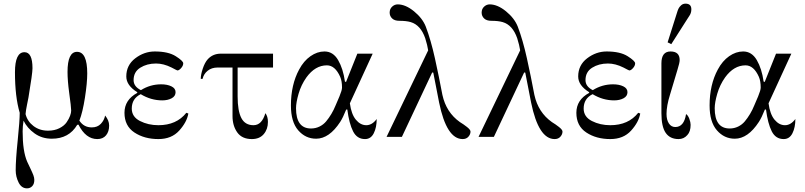

<svg xmlns="http://www.w3.org/2000/svg" viewBox="-20 -750 4408 1052"><path d="M66 183Q66 126 77 19Q88 -88 88 -132Q62 -220 62 -354Q62 -464 114 -464Q158 -464 158 -376Q158 -348 136 -216Q134 -205 128 -176Q122 -147 120 -125Q130 -85 163.5 -59.5Q197 -34 243 -34Q279 -34 305.5 -47.5Q332 -61 345 -80Q358 -99 364 -115.5Q370 -132 370 -144Q370 -163 359 -242Q350 -309 350 -356Q350 -466 402 -466Q458 -466 458 -348Q458 -296 445.5 -215.5Q433 -135 415 -89Q439 -52 483 -52Q514 -52 532.5 -71.5Q551 -91 556 -117Q578 -90 578 -62Q578 -29 561 -8.5Q544 12 513 12Q450 12 410 -67L403 -66Q358 10 264 10Q210 10 169.5 -19Q129 -48 109 -89Q104 -57 104 -30Q104 79 129 136Q135 149 146.5 173Q158 197 163 210.5Q168 224 168 236Q168 258 156.5 270Q145 282 128 282Q98 282 82 250Q66 218 66 183Z M662 -132Q662 -203 732 -241V-245Q672 -282 672 -331Q672 -393 721 -430.5Q770 -468 828 -468Q902 -468 943 -442Q984 -416 984 -403Q984 -390 972.5 -377Q961 -364 952 -364Q950 -364 920 -380Q876 -402 835 -402Q785 -402 748.5 -379Q712 -356 712 -311Q712 -276 752 -256Q803 -288 863 -288Q896 -288 919 -277Q942 -266 942 -245Q942 -223 920.5 -211.5Q899 -200 869 -200Q807 -200 751 -234Q702 -210 702 -155Q702 -110 747 -87Q792 -64 848 -64Q947 -64 1001 -132L1012 -128Q1004 -81 962 -34.5Q920 12 848 12Q771 12 716.5 -24Q662 -60 662 -132Z M1476 -456V-380H1282V-222Q1282 -142 1302.5 -103Q1323 -64 1369 -64Q1415 -64 1434 -130Q1448 -112 1448 -82Q1448 -42 1425 -15Q1402 12 1360 12Q1306 12 1280 -24.5Q1254 -61 1254 -114V-380H1172Q1140 -380 1118 -362.5Q1096 -345 1090 -318H1080Q1080 -341 1091 -374Q1102 -407 1118 -425Q1146 -456 1190 -456Z M1712 10Q1654 10 1614 -36Q1574 -82 1574 -172Q1574 -286 1619 -369Q1644 -416 1681 -442Q1718 -468 1758 -468Q1805 -468 1832.5 -421Q1860 -374 1870 -303L1876 -301L1938 -456H2022L1897 -184Q1905 -124 1930 -94Q1955 -64 1987 -64Q2019 -64 2044 -98Q2044 -52 2028 -20Q2012 12 1980 12Q1936 12 1914.5 -30.5Q1893 -73 1883 -150H1877Q1859 -105 1844 -82Q1784 10 1712 10ZM1684 -46Q1709 -46 1730.5 -56.5Q1752 -67 1767 -85Q1782 -103 1795.5 -125.5Q1809 -148 1819 -173Q1829 -198 1840 -222Q1854 -256 1854 -270Q1854 -306 1844 -329Q1816 -392 1771 -392Q1707 -392 1659 -326Q1630 -285 1616 -236.5Q1602 -188 1602 -157Q1602 -46 1684 -46Z M2159 -726Q2202 -726 2248.5 -688Q2295 -650 2313 -604Q2341 -530 2363 -430.5Q2385 -331 2404 -230Q2425 -134 2500 -81Q2520 -69 2539 -54Q2558 -39 2558 -29Q2558 -14 2546.5 -1Q2535 12 2515 12Q2427 12 2386 -188Q2379 -221 2369 -275.5Q2359 -330 2354 -352L2348 -353L2182 0H2098L2326 -474Q2322 -502 2310 -540Q2285 -613 2230 -629Q2206 -636 2168 -636Q2142 -636 2128.5 -649Q2115 -662 2115 -681Q2115 -701 2128.5 -713.5Q2142 -726 2159 -726Z M2663 -726Q2706 -726 2752.5 -688Q2799 -650 2817 -604Q2845 -530 2867 -430.5Q2889 -331 2908 -230Q2929 -134 3004 -81Q3024 -69 3043 -54Q3062 -39 3062 -29Q3062 -14 3050.5 -1Q3039 12 3019 12Q2931 12 2890 -188Q2883 -221 2873 -275.5Q2863 -330 2858 -352L2852 -353L2686 0H2602L2830 -474Q2826 -502 2814 -540Q2789 -613 2734 -629Q2710 -636 2672 -636Q2646 -636 2632.5 -649Q2619 -662 2619 -681Q2619 -701 2632.5 -713.5Q2646 -726 2663 -726Z M3138 -132Q3138 -203 3208 -241V-245Q3148 -282 3148 -331Q3148 -393 3197 -430.5Q3246 -468 3304 -468Q3378 -468 3419 -442Q3460 -416 3460 -403Q3460 -390 3448.5 -377Q3437 -364 3428 -364Q3426 -364 3396 -380Q3352 -402 3311 -402Q3261 -402 3224.5 -379Q3188 -356 3188 -311Q3188 -276 3228 -256Q3279 -288 3339 -288Q3372 -288 3395 -277Q3418 -266 3418 -245Q3418 -223 3396.5 -211.5Q3375 -200 3345 -200Q3283 -200 3227 -234Q3178 -210 3178 -155Q3178 -110 3223 -87Q3268 -64 3324 -64Q3423 -64 3477 -132L3488 -128Q3480 -81 3438 -34.5Q3396 12 3324 12Q3247 12 3192.5 -24Q3138 -60 3138 -132Z M3736 -730Q3768 -730 3768 -699Q3768 -688 3765 -679Q3762 -670 3757 -663Q3752 -656 3746 -646L3658 -508L3638 -518L3688 -676Q3693 -693 3697.5 -702.5Q3702 -712 3712 -721Q3722 -730 3736 -730ZM3654 -468Q3704 -468 3704 -421Q3704 -406 3692 -368L3651 -231Q3632 -170 3632 -126Q3632 -93 3645 -73.5Q3658 -54 3680 -54Q3728 -54 3739 -125Q3750 -118 3757 -99Q3764 -80 3764 -66Q3764 -29 3746 -10Q3727 12 3698 12Q3651 12 3627.5 -22Q3604 -56 3604 -130V-403Q3604 -468 3654 -468Z M4006 10Q3948 10 3908 -36Q3868 -82 3868 -172Q3868 -286 3913 -369Q3938 -416 3975 -442Q4012 -468 4052 -468Q4099 -468 4126.5 -421Q4154 -374 4164 -303L4170 -301L4232 -456H4316L4191 -184Q4199 -124 4224 -94Q4249 -64 4281 -64Q4313 -64 4338 -98Q4338 -52 4322 -20Q4306 12 4274 12Q4230 12 4208.5 -30.5Q4187 -73 4177 -150H4171Q4153 -105 4138 -82Q4078 10 4006 10ZM3978 -46Q4003 -46 4024.5 -56.5Q4046 -67 4061 -85Q4076 -103 4089.5 -125.5Q4103 -148 4113 -173Q4123 -198 4134 -222Q4148 -256 4148 -270Q4148 -306 4138 -329Q4110 -392 4065 -392Q4001 -392 3953 -326Q3924 -285 3910 -236.5Q3896 -188 3896 -157Q3896 -46 3978 -46Z"/></svg>

Font: Old Standard TT
Style: Regular
Weight: 400
Designer: Alexey Kryukov <alexios@thessalonica.org.ru>
Version: Version 1.0